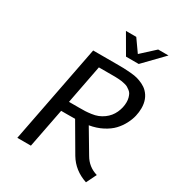

<svg xmlns="http://www.w3.org/2000/svg" viewBox="-224 -1069 1119 1226"><g transform="rotate(30 336.0 -455.5)"><path d="M672.4 -559.6Q672.4 -531.2 665.5 -501.2Q658.7 -471.2 641.4 -438Q624 -404.8 598.1 -377.4Q572.3 -350.1 530 -328.1Q487.8 -306.2 435.1 -297.4L535.2 -128.9Q570.3 -67.9 638.2 -47.9L601.6 26.9Q506.8 -4.4 458.5 -85L338.9 -289.6Q319.8 -289.1 281.2 -289.1H236.3L180.2 0H80.1L220.7 -725.1H390.1Q427.2 -725.1 446.5 -724.6Q465.8 -724.1 497.8 -721.4Q529.8 -718.8 549.8 -713.1Q569.8 -707.5 592 -696.8Q614.3 -686 630.4 -669.9Q672.4 -627.9 672.4 -559.6ZM479 -848.1 577.1 -938H653.3L515.6 -795.9H421.9L339.4 -938H415.5ZM570.8 -545.4Q570.8 -562.5 566.9 -576.9Q563 -591.3 557.6 -601.6Q552.2 -611.8 541.5 -619.9Q530.8 -627.9 522.9 -632.8Q515.1 -637.7 499.8 -641.4Q484.4 -645 475.8 -646.5Q467.3 -647.9 449.7 -648.9Q432.1 -649.9 425.5 -649.9Q418.9 -649.9 401.4 -649.9H306.2L251 -363.8H321.8Q353.5 -363.8 370.4 -364.5Q387.2 -365.2 413.3 -368.7Q439.5 -372.1 460.4 -380.4Q481.4 -388.7 500.5 -402.8Q535.2 -428.2 553 -467Q570.8 -505.9 570.8 -545.4Z"/></g></svg>

Font: Aurulent Sans
Style: Italic
Weight: 400
Italic angle: -11°
Version: Version 2007.05.04